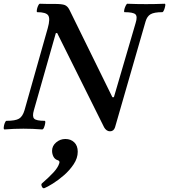

<svg xmlns="http://www.w3.org/2000/svg" viewBox="-37 -687 903 1025"><path d="M550 14Q540 14 532 8Q524 2 519 -7L268 -511L261 -510L144 -99Q134 -65 145.5 -53.5Q157 -42 201 -42Q206 -42 204.5 -30.5Q203 -19 198.5 -7.5Q194 4 188 4Q163 2 138 1Q113 0 88 0Q63 0 37.5 1Q12 2 -13 4Q-18 4 -17 -7.5Q-16 -19 -11.5 -30.5Q-7 -42 -2 -42Q45 -42 64.5 -53.5Q84 -65 94 -99L218 -537Q232 -587 220.5 -604.5Q209 -622 162 -622Q158 -622 159.5 -633Q161 -644 166 -655.5Q171 -667 176 -667Q196 -666 215.5 -666Q235 -666 255 -666Q294 -666 309 -660Q324 -654 334 -634L563 -168H571L687 -564Q698 -599 686 -610.5Q674 -622 628 -622Q624 -622 626 -633Q628 -644 633.5 -655.5Q639 -667 643 -667Q668 -666 693 -665.5Q718 -665 743 -665Q768 -665 792.5 -665.5Q817 -666 842 -667Q847 -667 845 -655.5Q843 -644 838.5 -633Q834 -622 829 -622Q786 -622 767 -611Q748 -600 740 -572L577 -7Q570 14 550 14ZM201 317Q192 321 186.5 309Q181 297 187 292Q224 260 248 234Q272 208 279 186Q284 173 273 169Q256 164 248.5 149.5Q241 135 241 118Q241 92 262.5 73.5Q284 55 312 55Q341 55 359.5 73Q378 91 378 123Q378 157 356.5 189.5Q335 222 304.5 248.5Q274 275 245 293Q216 311 201 317Z"/></svg>

Font: Junicode
Style: Bold Italic
Weight: 700
Italic angle: -11°
Designer: Peter S. Baker
Version: Version 2.100; ttfautohint (v1.8.4)